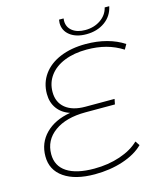

<svg xmlns="http://www.w3.org/2000/svg" viewBox="-127 -964 890 1060"><g transform="rotate(-15 318.0 -434.0)"><path d="M174 -495Q174 -436 214.5 -403Q255 -370 328 -370H495L489 -340H321Q209 -340 143.5 -292.5Q78 -245 78 -165Q78 -98 132 -62.5Q186 -27 288 -27Q368 -27 436 -50Q504 -73 545 -113L562 -88Q519 -45 445 -20.5Q371 4 283 4Q171 4 107.5 -40Q44 -84 44 -162Q44 -239 96 -291.5Q148 -344 238 -359Q192 -374 166.5 -409Q141 -444 141 -493Q141 -556 175.5 -604Q210 -652 273 -678Q336 -704 418 -704Q483 -704 538.5 -689Q594 -674 636 -646L620 -618Q576 -646 526 -659.5Q476 -673 416 -673Q344 -673 289 -651Q234 -629 204 -588.5Q174 -548 174 -495ZM310 -853Q310 -858 312 -872H338Q337 -867 337 -858Q337 -822 364.5 -800.5Q392 -779 438 -779Q488 -779 525.5 -804.5Q563 -830 573 -872H599Q588 -818 544 -786.5Q500 -755 438 -755Q380 -755 345 -782Q310 -809 310 -853Z"/></g></svg>

Font: Montserrat Alternates ExLight
Style: Italic
Weight: 275
Italic angle: -11.3°
Designer: Julieta Ulanovsky
Foundry: Julieta Ulanovsky
Version: Version 7.200